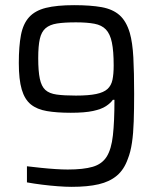

<svg xmlns="http://www.w3.org/2000/svg" viewBox="-20 -716 606 744"><path d="M257.6 8Q234 8 204.1 5.7Q174.2 3.5 143.3 -0.4Q112.5 -4.2 84.4 -9.3V-71.7Q110 -68.7 138.3 -65.7Q166.6 -62.7 194.4 -60.9Q222.1 -59.1 242.5 -59.1Q303.3 -59.1 339.4 -69.7Q375.5 -80.3 393.6 -109.2Q411.6 -138.1 417.5 -191.4Q423.5 -244.6 423.5 -329.4H417.5Q408.5 -316.5 390.8 -304.8Q373.2 -293 340.7 -286Q308.2 -279 254.4 -279Q199.7 -279 161.6 -285.6Q123.5 -292.1 99.5 -311.4Q75.5 -330.8 64.2 -369.3Q52.9 -407.9 52.9 -471.5Q52.9 -536.6 61.2 -580.2Q69.5 -623.7 92.6 -649.3Q115.7 -674.9 157.8 -685.5Q200 -696 267.2 -696Q330.7 -696 373.8 -688.3Q416.9 -680.5 443.2 -657.3Q469.5 -634 483 -588.5Q493.6 -551.4 496.7 -493.6Q499.8 -435.8 499.8 -351.8Q499.8 -293.3 498.2 -246Q496.7 -198.7 491.3 -162.7Q486 -126.7 475.3 -100.2Q460.8 -58.9 433 -35.5Q405.2 -12 362.6 -2Q320.1 8 257.6 8ZM274.2 -345.6Q323.7 -345.6 352.9 -351.8Q382.1 -357.9 396.6 -371.2Q411.1 -384.5 415.8 -406.7Q420.5 -429 420.5 -462.2Q420.5 -518.4 413.5 -551.6Q406.6 -584.8 390.4 -601.7Q374.2 -618.7 345.8 -624Q317.3 -629.4 274.2 -629.4Q229.4 -629.4 201.1 -625Q172.9 -620.6 156.6 -606.6Q140.4 -592.5 134.3 -565.2Q128.1 -537.9 128.1 -490.5Q128.1 -440.3 134.3 -411Q140.4 -381.7 155.6 -367.6Q170.9 -353.6 199.6 -349.6Q228.4 -345.6 274.2 -345.6Z"/></svg>

Font: Saira Thin SemiCondensed
Style: Regular
Weight: 100
Width: 4
Version: Version 1.101